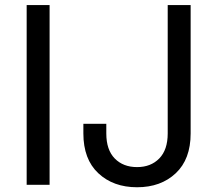

<svg xmlns="http://www.w3.org/2000/svg" viewBox="-20 -748 879 777"><path d="M180.7 -727.5V0H87.9V-727.5ZM534.7 9.8Q438.5 9.8 377.9 -46.9Q317.4 -103.5 317.4 -208V-247.1H410.2V-208Q410.2 -141.6 444.3 -106.7Q478.5 -71.8 534.7 -71.8Q590.3 -71.8 624.5 -106.7Q658.7 -141.6 658.7 -208V-727.5H751.5V-208Q751.5 -103.5 691.2 -46.9Q630.9 9.8 534.7 9.8Z"/></svg>

Font: Inter Variable LoSnoCo
Style: Regular
Weight: 400
Designer: Rasmus Andersson
Foundry: rsms
Version: Version 4.000;git-a52131595; featfreeze: case,dlig,ss01,ss02